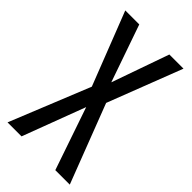

<svg xmlns="http://www.w3.org/2000/svg" viewBox="-222 -779 844 844"><g transform="rotate(45 200.0 -357.0)"><path d="M394 0 253 -367 387 -714H299L205 -447L112 -714H25L158 -373L7 0H94L204 -292L304 0Z"/></g></svg>

Font: Noto Sans Gujarati ExtraCondensed
Style: Regular
Weight: 400
Width: 2
Designer: Jelle Bosma - Monotype Design Team, Universal Thirst
Foundry: Monotype Imaging Inc.
Version: Version 2.106